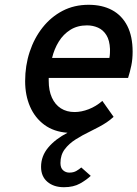

<svg xmlns="http://www.w3.org/2000/svg" viewBox="-20 -543 574 802"><path d="M247 239Q204.5 239 178 216.5Q151.5 194 151.5 154Q151.5 109 181.5 73.2Q211.5 37.5 262 11.5Q205 7.5 165.5 -21.5Q126 -50.5 105.5 -97.8Q85 -145 85 -204Q85 -269 104 -326.5Q123 -384 158 -428.2Q193 -472.5 241.5 -497.8Q290 -523 350 -523Q407 -523 448.2 -500.8Q489.5 -478.5 511.8 -434.8Q534 -391 534 -327Q534 -296 528.5 -269.2Q523 -242.5 515 -217.5H183.5Q183.5 -214.5 183.5 -211.5Q183.5 -208.5 183.5 -205.5Q183.5 -164.5 196.8 -135.2Q210 -106 234.2 -90.5Q258.5 -75 291.5 -75Q320 -75 350.5 -86.8Q381 -98.5 407.5 -121.5L454.5 -55Q441 -42.5 425.8 -32.2Q410.5 -22 393.5 -13Q376.5 -4 357.5 5.5Q325 21 296.5 39Q268 57 250.2 80.8Q232.5 104.5 232.5 138Q232.5 158.5 243.5 168.2Q254.5 178 269.5 178Q287 178 299 171Q311 164 319.5 156.5L359 191.5Q342 208 314.5 223.5Q287 239 247 239ZM197.5 -301H437Q439 -312.5 439.2 -321.2Q439.5 -330 439.5 -338Q438 -374.5 424.5 -396.2Q411 -418 389.5 -427.5Q368 -437 343.5 -437Q303.5 -437 274 -418.5Q244.5 -400 225.5 -369.2Q206.5 -338.5 197.5 -301Z"/></svg>

Font: Overpass Medium
Style: Italic
Weight: 500
Italic angle: -10°
Designer: Delve Withrington, Dave Bailey, Thomas Jockin
Foundry: Delve Fonts LLC
Version: Version 4.000